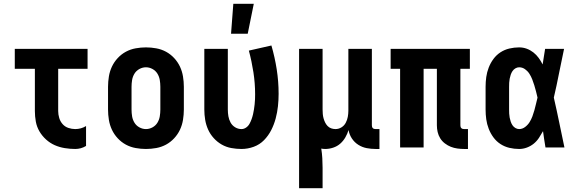

<svg xmlns="http://www.w3.org/2000/svg" viewBox="-20 -778 3040 1013"><path d="M377 8Q350 8 322 3.5Q294 -1 269 -12Q244 -23 223 -42Q202 -61 188 -85Q174 -109 169 -136.5Q164 -164 164 -192V-415H58V-520H442V-415H287V-192Q287 -174 292.5 -155.5Q298 -137 310.5 -123Q323 -109 341 -103Q359 -97 377 -97Q392 -97 406.5 -101Q421 -105 434 -113V-8Q421 0 406.5 4Q392 8 377 8Z M750 8Q723 8 695.5 3Q668 -2 644 -15Q620 -28 601 -48.5Q582 -69 570.5 -93.5Q559 -118 554.5 -145.5Q550 -173 550 -200V-320Q550 -347 554.5 -374.5Q559 -402 570.5 -426.5Q582 -451 601 -471.5Q620 -492 644 -505Q668 -518 695.5 -523Q723 -528 750 -528Q777 -528 804.5 -523Q832 -518 856 -505Q880 -492 899 -471.5Q918 -451 929.5 -426.5Q941 -402 945.5 -374.5Q950 -347 950 -320V-200Q950 -173 945.5 -145.5Q941 -118 929.5 -93.5Q918 -69 899 -48.5Q880 -28 856 -15Q832 -2 804.5 3Q777 8 750 8ZM750 -97Q768 -97 784.5 -106Q801 -115 810.5 -130.5Q820 -146 823 -164Q826 -182 826 -200V-320Q826 -338 823 -356Q820 -374 810.5 -389.5Q801 -405 784.5 -414Q768 -423 750 -423Q732 -423 715.5 -414Q699 -405 689.5 -389.5Q680 -374 677 -356Q674 -338 674 -320V-200Q674 -182 677 -164Q680 -146 689.5 -130.5Q699 -115 715.5 -106Q732 -97 750 -97Z M1254 8Q1227 8 1200 3Q1173 -2 1149.5 -15.5Q1126 -29 1107.5 -49.5Q1089 -70 1078 -94.5Q1067 -119 1062.5 -146Q1058 -173 1058 -200V-520H1182V-200Q1182 -182 1185 -164.5Q1188 -147 1196.5 -131.5Q1205 -116 1220.5 -106.5Q1236 -97 1254 -97Q1267 -97 1278.5 -105Q1290 -113 1296.5 -125Q1303 -137 1307.5 -149.5Q1312 -162 1315 -175Q1318 -188 1320 -201Q1322 -214 1323.5 -227.5Q1325 -241 1325.5 -254.5Q1326 -268 1326 -281Q1326 -339 1317 -397Q1308 -455 1293 -511L1412 -538Q1430 -476 1440 -412Q1450 -348 1450 -283Q1450 -250 1446.5 -217.5Q1443 -185 1434.5 -153Q1426 -121 1411 -91.5Q1396 -62 1373 -38.5Q1350 -15 1318.5 -3.5Q1287 8 1254 8ZM1199 -600 1211 -758H1319L1287 -600Z M1558 215V-520H1682V-200Q1682 -188 1683 -176.5Q1684 -165 1687 -154Q1690 -143 1695 -132.5Q1700 -122 1708 -113.5Q1716 -105 1727 -101Q1738 -97 1750 -97Q1767 -97 1781.5 -106Q1796 -115 1804 -130Q1812 -145 1815 -161.5Q1818 -178 1818 -194V-520H1942V-117Q1942 -113 1943 -109Q1944 -105 1947 -102Q1950 -99 1954 -98Q1958 -97 1962 -97H1982V8H1962Q1938 8 1914.5 3.5Q1891 -1 1870.5 -14Q1850 -27 1836.5 -47.5Q1823 -68 1819 -92Q1813 -72 1802 -53Q1791 -34 1775 -20Q1759 -6 1738 1Q1717 8 1696 8Q1691 8 1685.5 7.5Q1680 7 1675 6Q1679 31 1680.5 56.5Q1682 82 1682 107V215Z M2449 8H2429Q2411 8 2393 5.5Q2375 3 2358.5 -3.5Q2342 -10 2327 -21.5Q2312 -33 2302.5 -48.5Q2293 -64 2289 -81.5Q2285 -99 2285 -117V-415H2215V0H2091V-415H2041V-520H2459V-415H2409V-117Q2409 -113 2410 -109Q2411 -105 2414 -102Q2417 -99 2421 -98Q2425 -97 2429 -97H2449Z M2719 8Q2693 8 2667.5 2Q2642 -4 2620.5 -18Q2599 -32 2583.5 -53Q2568 -74 2558.5 -98.5Q2549 -123 2545.5 -148.5Q2542 -174 2542 -200V-320Q2542 -346 2545.5 -371.5Q2549 -397 2558.5 -421.5Q2568 -446 2583.5 -467Q2599 -488 2620.5 -502Q2642 -516 2667.5 -522Q2693 -528 2719 -528Q2740 -528 2759 -521Q2778 -514 2794 -501.5Q2810 -489 2822 -472.5Q2834 -456 2843 -438Q2846 -459 2849.5 -479.5Q2853 -500 2856 -520H2956Q2942 -456 2929.5 -391.5Q2917 -327 2902 -263Q2917 -198 2930.5 -132Q2944 -66 2958 0H2858Q2854 -22 2851 -43.5Q2848 -65 2845 -86Q2835 -68 2823.5 -50.5Q2812 -33 2796 -20Q2780 -7 2760 0.5Q2740 8 2719 8ZM2719 -97Q2736 -97 2750.5 -108Q2765 -119 2774 -133.5Q2783 -148 2789 -164Q2795 -180 2799.5 -196.5Q2804 -213 2808 -230Q2812 -247 2816 -263Q2812 -280 2808 -296Q2804 -312 2799 -328Q2794 -344 2788 -359.5Q2782 -375 2773 -389Q2764 -403 2750 -413Q2736 -423 2719 -423Q2709 -423 2699.5 -417.5Q2690 -412 2684 -403Q2678 -394 2674.5 -383.5Q2671 -373 2669 -362.5Q2667 -352 2666.5 -341.5Q2666 -331 2666 -320V-200Q2666 -189 2666.5 -178.5Q2667 -168 2669 -157.5Q2671 -147 2674.5 -136.5Q2678 -126 2684 -117Q2690 -108 2699.5 -102.5Q2709 -97 2719 -97Z"/></svg>

Font: Iosevka Extrabold
Style: Regular
Weight: 800
Monospace: yes
Designer: Belleve Invis
Foundry: Belleve Invis
Version: Version 32.5.0; ttfautohint (v1.8.4)